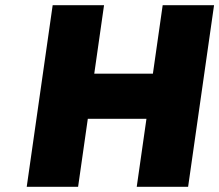

<svg xmlns="http://www.w3.org/2000/svg" viewBox="-20 -720 845 740"><path d="M507 0 607 -700H805L705 0ZM83 0 183 -700H381L281 0ZM195 -262 221 -436H678L653 -262Z"/></svg>

Font: Lexend ExtBd
Style: Italic
Weight: 800
Italic angle: -8.13011°
Designer: Bonnie Shaver-Troup, Thomas Jockin
Foundry: Lexend
Version: Version 1.007